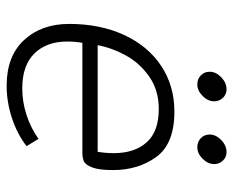

<svg xmlns="http://www.w3.org/2000/svg" viewBox="-82 -610 702 578"><g transform="rotate(90 269.0 -321.0)"><path d="M52 -178Q52 -271 85 -343Q118 -415 178 -455Q238 -495 316 -495Q413 -495 452.5 -440.5Q492 -386 492 -310Q492 -268 484 -247.5Q476 -227 465.5 -222.5Q455 -218 440 -218H109Q105 -197 105 -173Q105 -110 141 -73.5Q177 -37 246 -37Q287 -37 326.5 -50Q366 -63 398 -86L420 -50Q384 -22 335.5 -6Q287 10 238 10Q149 10 100.5 -42.5Q52 -95 52 -178ZM437 -264Q441 -287 441 -313Q441 -375 408.5 -411.5Q376 -448 308 -448Q252 -448 211 -419.5Q170 -391 147 -349Q124 -307 116 -264ZM196 -601Q196 -620 212.5 -636Q229 -652 249 -652Q264 -652 274.5 -641Q285 -630 285 -615Q285 -596 269 -580Q253 -564 234 -564Q218 -564 207 -574.5Q196 -585 196 -601ZM385 -601Q385 -620 401.5 -636Q418 -652 438 -652Q453 -652 463.5 -641Q474 -630 474 -615Q474 -596 458 -580Q442 -564 423 -564Q407 -564 396 -574.5Q385 -585 385 -601Z"/></g></svg>

Font: Niramit ExtraLight
Style: Italic
Weight: 200
Italic angle: -10°
Designer: Katatrad Aksorn Co.,Ltd.
Foundry: Cadson Demak Co.,Ltd.
Version: Version 1.000; ttfautohint (v1.6)